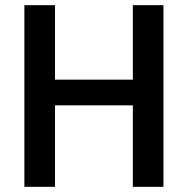

<svg xmlns="http://www.w3.org/2000/svg" viewBox="-20 -720 723 740"><path d="M74 0H192V-314H492V0H610V-700H492V-413H192V-700H74Z"/></svg>

Font: Uncut Sans Semibold
Style: Regular
Weight: 600
Designer: Kasper Nordkvist
Foundry: UNCUT.wtf
Version: Version 1.304;Glyphs 3.2 (3246)